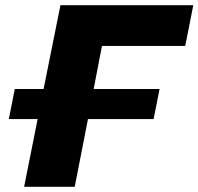

<svg xmlns="http://www.w3.org/2000/svg" viewBox="-20 -720 765 740"><path d="M373 -543 341 -377H595L572 -261H319L268 0H73L125 -261H14L37 -377H148L213 -700H725L694 -543Z"/></svg>

Font: Montserrat Alternates ExtraBold
Style: Italic
Weight: 800
Italic angle: -11.3°
Designer: Julieta Ulanovsky
Foundry: Julieta Ulanovsky
Version: Version 7.200